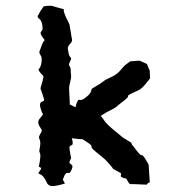

<svg xmlns="http://www.w3.org/2000/svg" viewBox="-20 -630 640 654"><path d="M197.3 -598.6C174.8 -604.5 162.1 -608.4 159.2 -609.4C157.2 -610.4 154.3 -610.4 151.4 -610.4C146.5 -610.4 139.6 -610.4 128.9 -608.4C124 -601.6 121.1 -597.7 121.1 -596.7C120.1 -596.7 116.2 -589.8 108.4 -575.2V-573.2C108.4 -570.3 111.3 -567.4 115.2 -564.5C121.1 -559.6 124 -550.8 125 -535.2C126 -530.3 124 -526.4 120.1 -522.5C116.2 -518.6 119.1 -509.8 128.9 -498C132.8 -494.1 132.8 -492.2 128.9 -489.3C126 -486.3 121.1 -474.6 114.3 -454.1C113.3 -450.2 115.2 -446.3 119.1 -440.4C123 -434.6 123 -424.8 120.1 -410.2C118.2 -403.3 116.2 -398.4 112.3 -395.5C109.4 -392.6 113.3 -385.7 126 -373C127.9 -371.1 128.9 -368.2 127 -362.3C126 -356.4 123 -346.7 119.1 -334C117.2 -330.1 118.2 -326.2 120.1 -322.3C122.1 -318.4 125 -307.6 129.9 -292C131.8 -288.1 128.9 -285.2 122.1 -283.2C115.2 -280.3 114.3 -271.5 120.1 -254.9C122.1 -249 124 -244.1 126 -242.2C127.9 -241.2 124 -236.3 115.2 -225.6C109.4 -219.7 108.4 -210.9 113.3 -202.1C118.2 -193.4 121.1 -188.5 122.1 -187.5C123 -186.5 122.1 -184.6 121.1 -180.7C119.1 -177.7 117.2 -173.8 114.3 -168C112.3 -164.1 112.3 -160.2 115.2 -154.3C118.2 -148.4 118.2 -136.7 114.3 -119.1C113.3 -116.2 114.3 -112.3 116.2 -107.4C119.1 -102.5 117.2 -86.9 112.3 -62.5C114.3 -61.5 116.2 -60.5 119.1 -58.6C122.1 -57.6 119.1 -51.8 111.3 -42C109.4 -40 112.3 -38.1 119.1 -35.2C125 -32.2 132.8 -23.4 139.6 -7.8C141.6 -2.9 144.5 0 151.4 2.9C153.3 3.9 156.2 3.9 159.2 3.9C167 3.9 181.6 1 201.2 -4.9C196.3 -13.7 193.4 -18.6 194.3 -19.5C195.3 -20.5 196.3 -24.4 199.2 -31.2C202.1 -39.1 207 -42 212.9 -41C217.8 -39.1 222.7 -45.9 226.6 -60.5C227.5 -65.4 225.6 -68.4 220.7 -71.3C215.8 -73.2 214.8 -78.1 219.7 -85.9C221.7 -88.9 222.7 -91.8 221.7 -93.8C220.7 -95.7 219.7 -105.5 216.8 -123C215.8 -130.9 217.8 -133.8 222.7 -134.8C228.5 -135.7 229.5 -143.6 224.6 -159.2C246.1 -156.2 257.8 -155.3 258.8 -156.2C259.8 -157.2 268.6 -151.4 284.2 -140.6C291 -135.7 293 -131.8 292 -128.9C291 -126 300.8 -117.2 319.3 -102.5C330.1 -93.8 335.9 -88.9 336.9 -87.9C337.9 -86.9 342.8 -82 352.5 -71.3C361.3 -61.5 365.2 -55.7 365.2 -54.7L388.7 -42C392.6 -40 393.6 -37.1 391.6 -32.2C389.6 -28.3 395.5 -24.4 410.2 -21.5C417 -8.8 420.9 -2.9 423.8 -2.9C427.7 -2.9 446.3 -2.9 479.5 -1L484.4 -6.8C485.4 -6.8 486.3 -7.8 490.2 -8.8C487.3 -48.8 486.3 -67.4 486.3 -68.4C486.3 -69.3 482.4 -77.1 473.6 -90.8C468.8 -98.6 464.8 -102.5 461.9 -101.6C459 -100.6 452.1 -108.4 438.5 -126C430.7 -135.7 426.8 -140.6 427.7 -142.6C428.7 -143.6 419.9 -148.4 402.3 -159.2C400.4 -160.2 394.5 -164.1 382.8 -174.8C371.1 -184.6 363.3 -190.4 361.3 -192.4C354.5 -198.2 346.7 -205.1 337.9 -215.8C330.1 -226.6 325.2 -233.4 323.2 -235.4C335 -242.2 341.8 -247.1 343.8 -248C345.7 -249 352.5 -252.9 364.3 -258.8C370.1 -261.7 377 -265.6 383.8 -272.5C390.6 -278.3 398.4 -284.2 406.2 -290C413.1 -295.9 417 -299.8 416 -302.7C415 -305.7 426.8 -311.5 449.2 -321.3C456.1 -324.2 463.9 -330.1 471.7 -338.9C479.5 -347.7 485.4 -356.4 491.2 -363.3C490.2 -377.9 490.2 -385.7 490.2 -386.7C491.2 -386.7 487.3 -395.5 480.5 -412.1C465.8 -418.9 458 -421.9 457 -422.9C456.1 -423.8 445.3 -422.9 422.9 -420.9C409.2 -410.2 402.3 -405.3 402.3 -404.3L385.7 -385.7C379.9 -379.9 372.1 -374 362.3 -369.1C353.5 -364.3 345.7 -361.3 339.8 -358.4C338.9 -357.4 332 -352.5 319.3 -343.8C305.7 -335.9 297.9 -331.1 294.9 -329.1C292 -327.1 291 -324.2 290 -318.4C288.1 -312.5 281.2 -304.7 270.5 -296.9C261.7 -290 255.9 -288.1 251 -290C246.1 -292 241.2 -283.2 237.3 -264.6L217.8 -274.4C215.8 -275.4 215.8 -275.4 217.8 -277.3C215.8 -316.4 214.8 -335 215.8 -335.9L220.7 -358.4C222.7 -366.2 222.7 -373 221.7 -377C220.7 -380.9 221.7 -386.7 220.7 -394.5C219.7 -401.4 217.8 -405.3 215.8 -406.2C212.9 -407.2 215.8 -415 221.7 -427.7C223.6 -430.7 221.7 -433.6 217.8 -437.5C214.8 -441.4 212.9 -450.2 210.9 -464.8C210.9 -468.8 212.9 -474.6 217.8 -479.5C222.7 -484.4 225.6 -489.3 225.6 -493.2L216.8 -545.9C216.8 -546.9 212.9 -554.7 205.1 -570.3C200.2 -582 197.3 -589.8 197.3 -592.8Z"/></svg>

Font: Hermetico
Style: Regular
Weight: 400
Version: Version 1.0